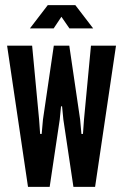

<svg xmlns="http://www.w3.org/2000/svg" viewBox="-20 -724 477 744"><path d="M88.5 0 7.5 -547H104.5L131.5 -261L135.5 -205H141.5L146.5 -261L188.5 -547H248.5L290.5 -261L295.5 -205H301.5L305.5 -261L332.5 -547H429.5L348.5 0H264.5L225.5 -261L220.5 -312H216.5L211.5 -261L172.5 0ZM96 -614 165 -704H272L341 -614H249L218 -659L188 -614Z"/></svg>

Font: League Gothic
Style: Regular
Weight: 400
Designer: The League of Moveable Type
Version: Version 2.001